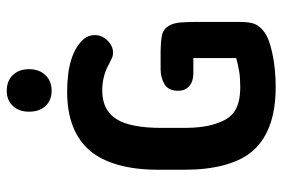

<svg xmlns="http://www.w3.org/2000/svg" viewBox="-154 -672 837 569"><g transform="rotate(-90 264.5 -387.5)"><path d="M377 -106Q355 -100 336 -97Q317 -94 291 -94Q248 -94 223 -108.5Q198 -123 186 -157Q178 -176 174 -202Q170 -228 170 -260V-329Q170 -373 176.5 -406.5Q183 -440 195 -459Q221 -503 281 -503Q325 -503 361 -482Q369 -478 376.5 -474.5Q384 -471 393 -471Q413 -471 429 -487.5Q445 -504 445 -525Q445 -543 434 -557Q391 -607 277 -607Q160 -607 102 -539Q75 -507 60.5 -456Q46 -405 46 -338V-258Q46 -194 59 -144.5Q72 -95 96 -64Q155 11 291 11Q345 11 391.5 1Q438 -9 457 -25Q473 -38 478.5 -52.5Q484 -67 484 -97V-227Q484 -249 482.5 -269.5Q481 -290 474 -303Q463 -323 442 -326.5Q421 -330 398 -330H344Q319 -330 299.5 -318.5Q280 -307 280 -278Q280 -257 294 -245Q308 -233 332 -233H377ZM280 -786Q252 -786 235 -768Q218 -750 218 -720Q218 -689 235 -671Q252 -653 280 -653Q309 -653 326.5 -671.5Q344 -690 344 -720Q344 -750 326.5 -768Q309 -786 280 -786Z"/></g></svg>

Font: Beiruti
Style: Bold
Weight: 700
Designer: Arlette Boutros
Foundry: Boutros
Version: Version 1.41